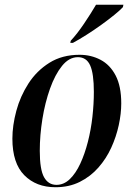

<svg xmlns="http://www.w3.org/2000/svg" viewBox="-20 -776 561 806"><path d="M213 10Q132 10 82 -40.5Q32 -91 32 -194Q32 -249 48.5 -310.5Q65 -372 99.5 -425.5Q134 -479 187.5 -512.5Q241 -546 314 -546Q362 -546 402 -525Q442 -504 465.5 -459Q489 -414 489 -342Q489 -299 478.5 -250.5Q468 -202 447 -156Q426 -110 393 -72.5Q360 -35 315 -12.5Q270 10 213 10ZM217 0Q248 0 273 -24Q298 -48 317 -89Q336 -130 349 -181Q362 -232 368 -286Q374 -340 374 -390Q374 -467 358.5 -501.5Q343 -536 307 -536Q270 -536 240.5 -499.5Q211 -463 190 -404Q169 -345 158 -276.5Q147 -208 147 -143Q147 -64 165 -32Q183 0 217 0ZM277 -605Q304 -634 333 -677Q362 -720 383 -756H498L496 -746Q484 -733 460 -713.5Q436 -694 405.5 -672Q375 -650 343.5 -630Q312 -610 286 -596H275Z"/></svg>

Font: Noto Serif Display Condensed SemiBold
Style: Italic
Weight: 600
Width: 3
Italic angle: -12°
Designer: Monotype Design Team
Foundry: Monotype Imaging Inc.
Version: Version 2.009